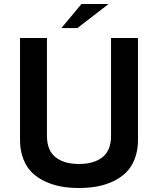

<svg xmlns="http://www.w3.org/2000/svg" viewBox="-20 -920 778 960"><path d="M214.8 -240.2Q214.8 -168 257.6 -134Q300.3 -100.1 375 -100.1Q449.7 -100.1 492.4 -134Q535.2 -168 535.2 -240.2V-730H669.9V-220.2Q669.9 -168 653.8 -126.2Q637.7 -84.5 610.4 -57.6Q583 -30.8 544.7 -12.9Q506.3 4.9 464.6 12.5Q422.9 20 375 20Q327.1 20 285.4 12.5Q243.7 4.9 205.3 -12.9Q167 -30.8 139.6 -57.6Q112.3 -84.5 96.2 -126.2Q80.1 -168 80.1 -220.2V-730H214.8ZM522.9 -899.9 367.2 -779.8H287.1L387.2 -899.9Z"/></svg>

Font: Miedinger*
Style: Bold
Weight: 700
Version: Version 001.000